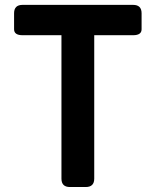

<svg xmlns="http://www.w3.org/2000/svg" viewBox="-20 -752 626 772"><path d="M261.2 0Q227.1 0 227.1 -33.7V-610.4H70.8Q36.6 -610.4 36.6 -634.3V-698.7Q36.6 -732.4 70.8 -732.4H515.1Q549.3 -732.4 549.3 -698.7V-634.3Q549.3 -610.4 515.1 -610.4H358.9V-33.7Q358.9 0 324.7 0Z"/></svg>

Font: Simply Mono
Style: Bold
Weight: 700
Designer: Wojciech Kalinowski "wmk69" (wmk69@o2.pl)
Foundry: Wojciech Kalinowski "wmk69" (wmk69@o2.pl)
Version: Version 1.0.0